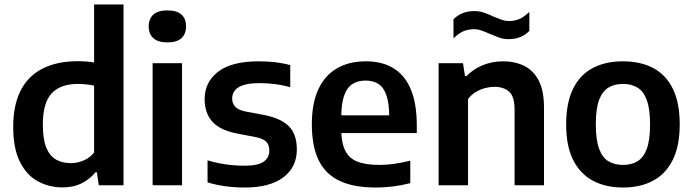

<svg xmlns="http://www.w3.org/2000/svg" viewBox="-20 -828 3096 858"><path d="M259.5 9.5Q199.5 9.5 149.2 -17.8Q99 -45 69 -104.8Q39 -164.5 39 -261.5Q39 -357.5 72 -422.8Q105 -488 169.5 -521.2Q234 -554.5 328.5 -554.5Q347.5 -554.5 366.2 -553Q385 -551.5 400.5 -549V-808H532V0H421.5L413 -58H406.5Q382.5 -28 345.5 -9.2Q308.5 9.5 259.5 9.5ZM296.5 -99Q325 -99 353 -110.5Q381 -122 400.5 -146.5V-445.5Q386 -448.5 366.5 -450.8Q347 -453 328 -453Q250.5 -453 211 -411Q171.5 -369 171.5 -272Q171.5 -205 187.2 -167.5Q203 -130 231.2 -114.5Q259.5 -99 296.5 -99Z M662 0V-545.5H793.5V0ZM728 -638.5Q686 -638.5 665.2 -657.5Q644.5 -676.5 644.5 -710Q644.5 -744 665.2 -762.8Q686 -781.5 728 -781.5Q770.5 -781.5 791 -762.8Q811.5 -744 811.5 -710Q811.5 -676.5 791 -657.5Q770.5 -638.5 728 -638.5Z M1074 10Q1029 10 987 4.2Q945 -1.5 907.5 -13V-111.5Q947.5 -99.5 988.8 -93.5Q1030 -87.5 1072.5 -87.5Q1132.5 -87.5 1158 -105.2Q1183.5 -123 1183.5 -154.5Q1183.5 -181 1169.5 -195Q1155.5 -209 1122 -215.5L1038.5 -231.5Q962.5 -246.5 928.5 -284.8Q894.5 -323 894.5 -385.5Q894.5 -460.5 954.2 -507.2Q1014 -554 1137 -554Q1175.5 -554 1211.2 -549.8Q1247 -545.5 1277 -537V-438.5Q1245 -447.5 1210.8 -452Q1176.5 -456.5 1141 -456.5Q1093 -456.5 1066.2 -447.2Q1039.5 -438 1028.5 -422.5Q1017.5 -407 1017.5 -388.5Q1017.5 -366 1031 -351.2Q1044.5 -336.5 1078 -329.5L1161 -314Q1235 -299.5 1270.8 -263.8Q1306.5 -228 1306.5 -160Q1306.5 -81 1246.2 -35.5Q1186 10 1074 10Z M1658.5 10Q1562 10 1498.8 -19.2Q1435.5 -48.5 1404.5 -111Q1373.5 -173.5 1373.5 -273Q1373.5 -365.5 1402.2 -428Q1431 -490.5 1485 -522.2Q1539 -554 1615.5 -554Q1689 -554 1739.8 -522.2Q1790.5 -490.5 1816.5 -427Q1842.5 -363.5 1842.5 -269V-233.5H1447.5V-312.5H1742.5L1719.5 -301.5Q1719.5 -363.5 1707.5 -400Q1695.5 -436.5 1672 -452.2Q1648.5 -468 1614 -468Q1579.5 -468 1555 -452.5Q1530.5 -437 1517.8 -400.5Q1505 -364 1505 -302V-251Q1505 -192 1521.8 -156.8Q1538.5 -121.5 1576 -106.2Q1613.5 -91 1676.5 -91Q1708 -91 1742.5 -96Q1777 -101 1813.5 -110V-9.5Q1771.5 1 1733.8 5.5Q1696 10 1658.5 10Z M1940 0V-545.5H2049L2058 -488H2064.5Q2096 -520 2138 -537Q2180 -554 2228.5 -554Q2281.5 -554 2322.8 -533.5Q2364 -513 2387.5 -467.8Q2411 -422.5 2411 -347V0H2279.5V-339.5Q2279.5 -396 2255.5 -418Q2231.5 -440 2189.5 -440Q2169.5 -440 2148 -434.5Q2126.5 -429 2106.5 -417Q2086.5 -405 2071.5 -385.5V0ZM2252.5 -653Q2229 -653 2208.2 -660.8Q2187.5 -668.5 2168 -677Q2150 -685 2132.8 -691.2Q2115.5 -697.5 2097.5 -697.5Q2071 -697.5 2049.5 -687.8Q2028 -678 2006.5 -656.5V-741.5Q2042 -778.5 2099.5 -778.5Q2123 -778.5 2144 -771Q2165 -763.5 2184 -754.5Q2202.5 -747 2219.8 -740.5Q2237 -734 2254.5 -734Q2281.5 -734 2303 -744Q2324.5 -754 2345.5 -775V-690Q2310 -653 2252.5 -653Z M2764 10Q2686.5 10 2629.5 -20.5Q2572.5 -51 2541.2 -113.2Q2510 -175.5 2510 -271.5Q2510 -368 2540.5 -430.5Q2571 -493 2628 -523.5Q2685 -554 2764 -554Q2843 -554 2900 -523.5Q2957 -493 2987.2 -430.5Q3017.5 -368 3017.5 -272Q3017.5 -176.5 2986.5 -113.8Q2955.5 -51 2898.5 -20.5Q2841.5 10 2764 10ZM2764 -91Q2802 -91 2829 -107.5Q2856 -124 2870.5 -163.2Q2885 -202.5 2885 -271Q2885 -340.5 2870.5 -380.2Q2856 -420 2828.8 -436.5Q2801.5 -453 2764 -453Q2726 -453 2698.8 -436.5Q2671.5 -420 2657 -380.8Q2642.5 -341.5 2642.5 -273Q2642.5 -203.5 2657 -163.8Q2671.5 -124 2698.8 -107.5Q2726 -91 2764 -91Z"/></svg>

Font: Encode Sans Condensed Thin SemiBold
Style: Regular
Weight: 600
Version: Version 3.002